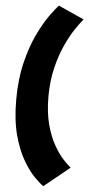

<svg xmlns="http://www.w3.org/2000/svg" viewBox="-66 -822 595 1126"><g transform="rotate(-5 231.0 -259.0)"><path d="M142 264Q125.5 248.5 98.5 210Q71.5 171.5 47.5 108Q23.5 44.5 15.2 -46Q7 -136.5 28 -255.5Q49 -374 89.2 -465.8Q129.5 -557.5 176.2 -622.8Q223 -688 263.8 -727.8Q304.5 -767.5 326 -782.5L462.5 -689.5Q442.5 -673 408.2 -638Q374 -603 336.2 -548.8Q298.5 -494.5 266.2 -421.2Q234 -348 217.5 -255.5Q201.5 -163 208 -91.2Q214.5 -19.5 233.5 33.2Q252.5 86 274.5 119.8Q296.5 153.5 311 170Z"/></g></svg>

Font: Anybody ExtraExpanded ExtraBold
Style: Italic
Weight: 800
Width: 8
Italic angle: -10°
Designer: Tyler Finck
Foundry: Etcetera Type Company
Version: Version 1.010; ttfautohint (v1.8.3) -l 8 -r 50 -G 200 -x 14 